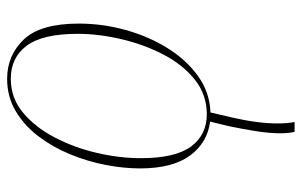

<svg xmlns="http://www.w3.org/2000/svg" viewBox="-170 -416 826 525"><g transform="rotate(-90 242.5 -153.0)"><path d="M145 240Q143 232 142 222Q141 212 141 202Q141 171 147 133.5Q153 96 161 58L173 9Q116 2 80.5 -45.5Q45 -93 45 -183Q45 -227 54.5 -276.5Q64 -326 83.5 -373.5Q103 -421 132.5 -460Q162 -499 201.5 -522.5Q241 -546 290 -546Q354 -546 397.5 -500.5Q441 -455 441 -350Q441 -285 423.5 -222Q406 -159 374 -107.5Q342 -56 297.5 -24Q253 8 198 10L184 70Q176 105 172 135.5Q168 166 168 194Q168 223 172 240ZM193 0Q247 0 288 -33Q329 -66 356.5 -119Q384 -172 398.5 -234Q413 -296 413 -353Q413 -449 380.5 -492.5Q348 -536 290 -536Q238 -536 198 -503Q158 -470 130 -416.5Q102 -363 87.5 -301Q73 -239 73 -181Q73 -86 105 -43Q137 0 193 0Z"/></g></svg>

Font: Noto Serif Display SemiCondensed Thin
Style: Italic
Weight: 100
Width: 4
Italic angle: -12°
Designer: Monotype Design Team
Foundry: Monotype Imaging Inc.
Version: Version 2.009